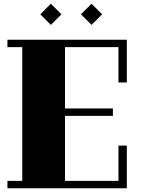

<svg xmlns="http://www.w3.org/2000/svg" viewBox="-20 -1014 763 1034"><path d="M663 0V-230H618V-40H330V-390H588V-430H330V-760H618V-570H663V-800H20V-760H100V-40H20V0ZM254 -880 311 -937 254 -994 197 -937ZM473 -880 530 -937 473 -994 416 -937Z"/></svg>

Font: Kumar One
Style: Regular
Weight: 400
Designer: Parimal Parmar
Foundry: Indian Type Foundry
Version: Version 1.000;PS 1.000;hotconv 1.0.88;makeotf.lib2.5.647800